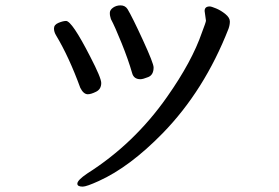

<svg xmlns="http://www.w3.org/2000/svg" viewBox="-20 -677 1040 715"><path d="M307 -326Q319 -326 338 -335.5Q357 -345 357 -368Q357 -387 316 -466Q248 -599 226 -599Q215 -599 198 -592Q181 -585 181 -571Q181 -558 189 -545Q237 -465 279 -350Q291 -326 307 -326ZM288 18Q302 18 348 -3Q463 -55 586 -181Q741 -340 831 -570Q836 -584 836 -597Q836 -611 819.5 -624.5Q803 -638 785 -645.5Q767 -653 761 -653Q742 -653 742 -636L747 -600Q747 -595 732 -556Q695 -448 602 -316Q480 -142 305 -31Q268 -6 268 7Q268 18 288 18ZM503 -382Q512 -382 532 -390Q552 -398 552 -426Q552 -441 512.5 -527Q473 -613 455 -643Q446 -657 429 -657Q413 -657 401 -648.5Q389 -640 389 -629Q389 -620 390.5 -615.5Q392 -611 393 -606Q408 -578 433 -516Q458 -454 472 -405Q478 -382 503 -382Z"/></svg>

Font: LXGW WenKai TC
Style: Bold
Weight: 700
Designer: LXGW / Fontworks Inc.
Foundry: LXGW / Fontworks Inc.
Version: Version 1.330;April 28, 2024